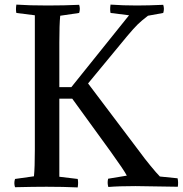

<svg xmlns="http://www.w3.org/2000/svg" viewBox="-20 -819 801 842"><path d="M366.2 -453.1 597.2 -147Q611.8 -126.5 639.4 -92.8Q667 -59.1 681.2 -44.9L758.8 -37.1Q762.7 -20 759.8 0Q610.4 -2.9 574.2 -2.9Q500.5 -2.9 455.1 1Q449.7 -16.1 454.1 -35.2L536.1 -48.8Q525.9 -69.8 464.8 -154.8L296.9 -386.2H240.2V-43.9L320.8 -34.2Q324.2 -19.5 320.8 2.9Q257.8 0 184.1 0Q129.9 0 45.9 2Q40 -16.1 45.9 -34.2L128.9 -45.9Q132.8 -84 132.8 -163.1V-752L51.8 -762.2Q48.3 -776.9 51.8 -798.8Q106.4 -794.9 189 -794.9Q262.7 -794.9 327.1 -797.9Q333 -780.3 327.1 -762.2L244.1 -750Q240.2 -711.9 240.2 -632.8V-437H293L545.9 -752L464.8 -762.2Q461.4 -776.9 464.8 -798.8Q519.5 -794.9 580.1 -794.9Q631.3 -794.9 695.8 -797.9Q701.7 -780.3 695.8 -762.2L628.9 -750Q599.6 -727.5 583.3 -711.4Q566.9 -695.3 538.1 -661.1Z"/></svg>

Font: Adamina
Style: Regular
Weight: 400
Designer: Cyreal (www.cyreal.org)
Foundry: Cyreal (www.cyreal.org)
Version: Version 1.010